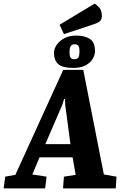

<svg xmlns="http://www.w3.org/2000/svg" viewBox="-69 -1043 665 1063"><path d="M-49 0 -40 -65 16 -75 281 -656H392L506 -77L576 -65L572 0H280L285 -65L350 -75L333 -172H150L110 -77L189 -65L181 0ZM182 -245H321L292 -463L291 -495H286L276 -463ZM337 -667Q277 -667 253.5 -688Q230 -709 230 -750Q230 -773 245 -795Q260 -817 287.5 -831.5Q315 -846 354 -846Q400 -846 428.5 -827.5Q457 -809 457 -760Q457 -739 444.5 -717.5Q432 -696 405.5 -681.5Q379 -667 337 -667ZM341 -715Q356 -715 363.5 -722.5Q371 -730 371 -761Q371 -784 363.5 -791Q356 -798 345 -798Q330 -798 323 -788.5Q316 -779 316 -752Q316 -732 322 -723.5Q328 -715 341 -715ZM285 -854 261 -906 455 -1023Q466 -1017 480.5 -1001Q495 -985 495 -953Q495 -942 489 -931Q483 -920 451 -909Z"/></svg>

Font: Faustina ExtraBold
Style: Italic
Weight: 800
Italic angle: -8°
Designer: Alfonso Garcia
Foundry: http://www.omnibus-type.com
Version: Version 1.200